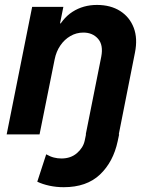

<svg xmlns="http://www.w3.org/2000/svg" viewBox="-20 -551 615 787"><path d="M241.2 216.3Q210.4 216.3 182.4 210.2Q154.3 204.1 132.8 193.8L169.4 81.5Q185.5 90.8 200.7 94.7Q215.8 98.6 231.9 98.6Q270 98.6 295.4 76.7Q320.8 54.7 327.1 25.9L342.3 -46.9L468.3 0L462.4 27.8Q444.3 112.8 389.6 164.6Q335 216.3 241.2 216.3ZM7.3 0 111.8 -522.9H239.7L226.1 -455.1H250.5L205.6 -414.1Q233.4 -474.6 277.3 -502.7Q321.3 -530.8 377.4 -530.8Q433.1 -530.8 472.2 -506.1Q511.2 -481.4 528.1 -437.5Q544.9 -393.6 533.2 -335.4L466.8 0H331.5L395 -318.4Q404.3 -366.7 381.8 -392.1Q359.4 -417.5 321.8 -417.5Q293 -417.5 268.6 -403.3Q244.1 -389.2 227.3 -364.5Q210.4 -339.8 204.1 -308.1L142.1 0Z"/></svg>

Font: Reddit Sans
Style: Bold Italic
Weight: 700
Italic angle: -11.25°
Designer: Stephen Hutchings
Version: Version 1.013